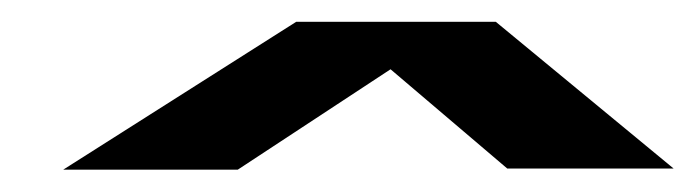

<svg xmlns="http://www.w3.org/2000/svg" viewBox="-20 -743 638 176"><path d="M38 -587.5 251.5 -723H434.5L597.5 -588.5H445L338 -679.5L198 -587.5Z"/></svg>

Font: Anybody UltraExpanded ExtraBold
Style: Italic
Weight: 800
Width: 9
Italic angle: -10°
Designer: Tyler Finck
Foundry: Etcetera Type Company
Version: Version 1.010; ttfautohint (v1.8.3) -l 8 -r 50 -G 200 -x 14 